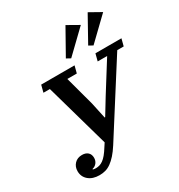

<svg xmlns="http://www.w3.org/2000/svg" viewBox="-220 -1106 1183 1266"><g transform="rotate(-30 371.5 -473.0)"><path d="M168 12Q116 12 85 -14.5Q54 -41 54 -83Q54 -117 75.5 -139.5Q97 -162 132 -162Q161 -162 177 -147Q193 -132 193 -106Q193 -84 180.5 -68Q168 -52 147 -47V-43Q151 -42 156 -41Q161 -40 169 -40Q184 -40 197.5 -44Q211 -48 225 -58Q239 -68 254 -86Q269 -104 287 -133L304 -159L167 -644H118L132 -698H386L372 -644H300L360 -422L386 -301H390L462 -419L603 -644H531L545 -698H743L729 -644H680L343 -114Q320 -78 298.5 -54Q277 -30 256 -15Q235 0 213.5 6Q192 12 168 12ZM359 -766 467 -958 555 -908 390 -749ZM529 -766 636 -958 725 -908 560 -749Z"/></g></svg>

Font: IBM Plex Serif SemiBold
Style: Italic
Weight: 600
Italic angle: -14°
Designer: Mike Abbink, Paul van der Laan, Pieter van Rosmalen
Foundry: Bold Monday
Version: Version 2.5